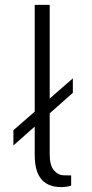

<svg xmlns="http://www.w3.org/2000/svg" viewBox="-20 -763 376 788"><path d="M279 -441.5V-382L35 -166V-228.5ZM233.5 5Q200.5 5 179 -5.2Q157.5 -15.5 145 -33.8Q132.5 -52 127.5 -75.8Q122.5 -99.5 122.5 -126.5V-743H184V-130Q184 -85 201 -64.5Q218 -44 242 -43.5L272 -43V-1Q262.5 2 251.8 3.5Q241 5 233.5 5Z"/></svg>

Font: Public Sans ExtraLight
Style: Regular
Weight: 250
Designer: The Public Sans Project Authors: Dan O. Williams and USWDS (Libre Franklin designed by Pablo Impallari and Rodrigo Fuenz
Version: Version 1.007